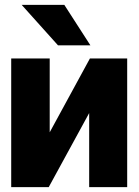

<svg xmlns="http://www.w3.org/2000/svg" viewBox="-20 -768 572 788"><path d="M26 0H180L346 -304V0H502V-528H349L184 -225V-528H26ZM69 -748 218 -582H351L244 -748Z"/></svg>

Font: Asimov Pro
Style: Blk
Weight: 900
Designer: Google
Version: Version 2.000980; 2014